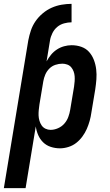

<svg xmlns="http://www.w3.org/2000/svg" viewBox="-53 -763 573 998"><path d="M94 -553Q99 -579 107.5 -604.5Q116 -630 131.5 -652.5Q147 -675 169 -693.5Q191 -712 216 -723Q241 -734 267.5 -738.5Q294 -743 319 -743V-647Q300 -647 280 -641.5Q260 -636 244.5 -623Q229 -610 219.5 -591Q210 -572 207 -553ZM-33 215 94 -553H207L189 -444Q199 -462 212 -478Q225 -494 242.5 -505.5Q260 -517 280 -522.5Q300 -528 319 -528Q346 -528 370 -519.5Q394 -511 410 -493Q426 -475 435 -451.5Q444 -428 447 -402.5Q450 -377 448 -350.5Q446 -324 442 -298L422 -178Q419 -156 413 -134.5Q407 -113 398 -92.5Q389 -72 375 -53Q361 -34 343 -20Q325 -6 302.5 1Q280 8 259 8Q234 8 211 0.5Q188 -7 171.5 -23Q155 -39 145.5 -61Q136 -83 133 -106L80 215ZM210 -88Q229 -88 248.5 -96.5Q268 -105 281.5 -120.5Q295 -136 302 -155Q309 -174 312 -193L332 -313Q334 -327 335 -340.5Q336 -354 335 -367Q334 -380 329.5 -392Q325 -404 317 -413.5Q309 -423 296.5 -427.5Q284 -432 271 -432Q253 -432 235 -426Q217 -420 203.5 -406.5Q190 -393 182.5 -375.5Q175 -358 172 -340L152 -220Q150 -206 148.5 -191.5Q147 -177 147.5 -163Q148 -149 152 -135.5Q156 -122 163.5 -111Q171 -100 183.5 -94Q196 -88 210 -88Z"/></svg>

Font: Iosevka Term Curly
Style: Bold Italic
Weight: 700
Italic angle: -9°
Designer: Belleve Invis
Foundry: Belleve Invis
Version: Version 32.3.0